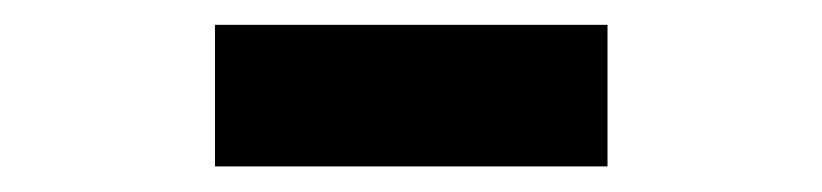

<svg xmlns="http://www.w3.org/2000/svg" viewBox="-20 -807 655 153"><path d="M464.1 -674.4H151.3V-787.2H464.1Z"/></svg>

Font: FiraCode Nerd Font Mono
Style: Bold
Weight: 700
Monospace: yes
Designer: Carrois Corporate, Edenspiekermann AG, Nikita Prokopov
Foundry: Carrois Corporate, Edenspiekermann AG, Nikita Prokopov
Version: Version 6.002;Nerd Fonts 3.3.0